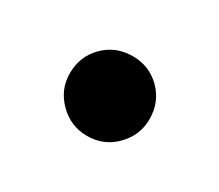

<svg xmlns="http://www.w3.org/2000/svg" viewBox="-50 -987 412 361"><g transform="rotate(30 156.5 -806.5)"><path d="M70 -806Q70 -843 95 -868Q120 -893 157 -893Q193 -893 218 -868Q243 -843 243 -806Q243 -771 218 -745.5Q193 -720 157 -720Q121 -720 95.5 -745.5Q70 -771 70 -806Z"/></g></svg>

Font: Arya
Style: Bold
Weight: 700
Designer: Eduardo Rodriguez Tunni, Modular Infotech
Foundry: Eduardo Rodriguez Tunni, Modular Infotech
Version: Version 1.002